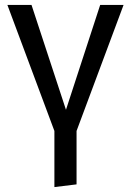

<svg xmlns="http://www.w3.org/2000/svg" viewBox="-20 -547 532 780"><path d="M291 -15V202L201 213V-15L10 -527H108L248 -101L387 -527H482Z"/></svg>

Font: FiraGOUPP
Style: Medium
Weight: 400
Designer: bBox Type
Foundry: bBox Type GmbH
Version: Version 1.001